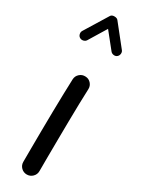

<svg xmlns="http://www.w3.org/2000/svg" viewBox="-244 -878 711 951"><g transform="rotate(30 111.5 -402.0)"><path d="M122.1 -520Q141.1 -519.5 153.8 -505.4Q166.5 -491.2 165.5 -472.2Q164.1 -438.5 162.8 -390.1Q161.6 -341.8 160.9 -286.9Q160.2 -231.9 159.7 -177.7Q159.2 -123.5 158.9 -77.1Q158.7 -30.8 158.7 0Q158.7 19 145 32.5Q131.3 45.9 112.3 45.9Q93.3 45.9 79.8 32.5Q66.4 19 66.4 0Q66.4 -30.8 66.7 -77.4Q66.9 -124 67.4 -178.5Q67.9 -232.9 68.8 -288.1Q69.8 -343.3 71 -392.3Q72.3 -441.4 73.7 -476.6Q74.7 -495.6 88.9 -508.3Q103 -521 122.1 -520ZM3.4 -671.9Q-5.4 -677.2 -7.8 -688Q-10.3 -698.7 -4.9 -707.5L76.2 -839.4Q82 -849.6 97.2 -849.6Q112.3 -849.6 118.7 -841.3L212.4 -723.6Q218.8 -715.8 217.5 -704.8Q216.3 -693.8 208 -687Q200.2 -680.7 189.2 -682.1Q178.2 -683.6 171.9 -691.4L100.6 -780.3L39.6 -680.2Q34.2 -671.4 23.2 -668.9Q12.2 -666.5 3.4 -671.9Z"/></g></svg>

Font: Mikhak Medium
Style: Regular
Weight: 500
Designer: Amin Abedi
Version: Version 3.3